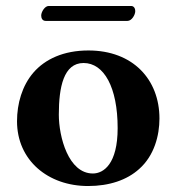

<svg xmlns="http://www.w3.org/2000/svg" viewBox="-20 -613 591 643"><path d="M37 -207C37 -76 141 10 275 10C346 10 405 -10 446 -47C497 -92 514 -160 514 -216C514 -347 425 -444 276 -444C193 -444 131 -415 92 -370C54 -326 37 -266 37 -207ZM260 -402C328 -402 374 -321 374 -184C374 -64 327 -32 291 -32C209 -32 177 -155 177 -229C177 -321 193 -402 260 -402ZM407 -543C421 -543 433 -563 433 -576C433 -584 429 -593 419 -593H143C130 -593 118 -573 118 -561C118 -552 122 -543 133 -543Z"/></svg>

Font: Libertinus Serif
Style: Bold
Weight: 700
Designer: Philipp H. Poll, Khaled Hosny
Foundry: Caleb Maclennan
Version: Version 7.050;RELEASE